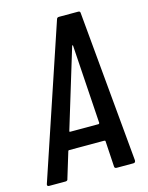

<svg xmlns="http://www.w3.org/2000/svg" viewBox="-114 -768 645 836"><g transform="rotate(-15 208.5 -350.0)"><path d="M297 -9 290 -124Q290 -126 288.5 -127Q287 -128 285 -128H127Q125 -128 123.5 -127Q122 -126 122 -124L87 -9Q86 0 76 0H2Q-3 0 -5 -3Q-7 -6 -5 -11L223 -691Q225 -700 234 -700H321Q330 -700 330 -691L392 -11Q392 0 382 0H307Q297 0 297 -9ZM151 -204H280Q282 -204 284 -208L261 -563Q261 -565 259.5 -565Q258 -565 257 -563L149 -208Q148 -207 149 -205.5Q150 -204 151 -204Z"/></g></svg>

Font: Barlow Condensed Medium
Style: Italic
Weight: 500
Width: 3
Italic angle: -7°
Designer: Jeremy Tribby
Foundry: Tribby Type
Version: Version 1.408